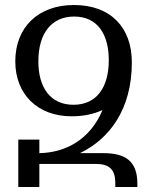

<svg xmlns="http://www.w3.org/2000/svg" viewBox="-20 -746 600 766"><path d="M53 0H137V-92H362C416 -92 440 -70 440 -16V0H528V-14C528 -104 479 -135 393 -135H299C417 -192 506 -310 506 -497C506 -636 422 -726 275 -726C134 -726 41 -639 41 -501C41 -371 129 -282 266 -282C313 -282 355 -291 389 -307C340 -190 243 -137 137 -135V-189H53ZM273 -328C181 -328 133 -397 133 -501C133 -615 187 -680 276 -680C370 -680 414 -608 414 -506C414 -398 366 -328 273 -328Z"/></svg>

Font: Noto Serif Armenian SemiCondensed
Style: Regular
Weight: 400
Width: 4
Designer: Monotype Design Team
Foundry: Monotype Imaging Inc.
Version: Version 2.008